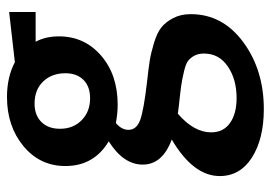

<svg xmlns="http://www.w3.org/2000/svg" viewBox="-130 -338 757 536"><g transform="rotate(-90 248.0 -69.5)"><path d="M483 -422V-348H400Q415 -320 415 -283Q415 -212 361.5 -165.5Q308 -119 224 -119Q200 -119 173 -124Q154 -108 154 -89Q154 -66 182 -56Q210 -46 288 -37Q325 -33 347 -29.5Q369 -26 397 -17.5Q425 -9 440 3Q455 15 466 36Q477 57 477 85Q477 174 399 231.5Q321 289 212 289Q129 289 77 256Q25 223 25 166Q25 92 127 32Q57 6 57 -49Q57 -103 122 -144Q53 -185 53 -265Q53 -336 108.5 -382Q164 -428 246 -428Q301 -428 343 -406ZM242 -196Q275 -196 293.5 -214.5Q312 -233 312 -265Q312 -303 289 -327Q266 -351 227 -351Q195 -351 176 -332Q157 -313 157 -280Q157 -243 181 -219.5Q205 -196 242 -196ZM367 122Q367 106 361 95Q355 84 346.5 77.5Q338 71 316.5 66Q295 61 278 58.5Q261 56 223 52L199 49Q147 94 147 142Q147 176 173 194.5Q199 213 243 213Q295 213 331 188.5Q367 164 367 122Z"/></g></svg>

Font: EauTest
Style: Bold
Weight: 700
Designer: Christian Thalmann (Catharsis Fonts)
Version: Version 0.001;PS 000.001;hotconv 1.0.88;makeotf.lib2.5.64775